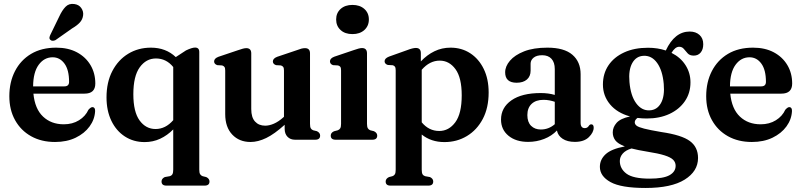

<svg xmlns="http://www.w3.org/2000/svg" viewBox="-20 -711 4078 977"><path d="M465 -286Q465 -234.5 410 -234.5H150Q157.5 -157 199 -117.8Q240.5 -78.5 304.5 -78.5Q349 -78.5 382 -99Q415 -119.5 430 -152.5Q442 -166 450.5 -166Q464.5 -165.5 464 -146Q462 -103.5 436 -67.8Q410 -32 364.8 -10.2Q319.5 11.5 260 11.5Q190.5 11.5 138.2 -17.8Q86 -47 56.8 -99.5Q27.5 -152 27.5 -221.5Q27.5 -293 56.2 -349Q85 -405 138.2 -436.8Q191.5 -468.5 266 -468.5Q327 -468.5 371.5 -444.8Q416 -421 440.5 -379.8Q465 -338.5 465 -286ZM248 -419.5Q205 -419.5 177 -381.5Q149 -343.5 148.5 -271.5H307.5Q331.5 -271.5 331.5 -294.5Q331.5 -355.5 308 -387.5Q284.5 -419.5 248 -419.5ZM281.5 -627Q296 -658.5 313.5 -676.5Q331 -694.5 358 -690.5Q381.5 -687.5 393.5 -670.2Q405.5 -653 403 -633.5Q400.5 -612 386.2 -596.5Q372 -581 347 -566.5L262.5 -507Q255.5 -503.5 248 -503.5Q240.5 -503.5 236 -508.5Q230.5 -514 231.8 -520.8Q233 -527.5 236.5 -534.5Z M827 233.5Q802 233.5 802 212.5Q802 198 818.5 190L844 185.5Q853.5 182.5 857.5 175.2Q861.5 168 861.5 152V-52.5Q831.5 -22 795 -5Q758.5 12 716 12Q659.5 12 615.5 -16.5Q571.5 -45 546.8 -96.2Q522 -147.5 522 -215.5Q522 -293 551.8 -349.8Q581.5 -406.5 632.5 -437.5Q683.5 -468.5 748 -468.5Q824 -468.5 874.5 -420.5L926.5 -454.5Q957 -469 972.5 -469Q994 -469 994 -446.5V152Q994 168 998.2 175.2Q1002.5 182.5 1011 185.5L1029.5 190Q1046 198 1046 212.5Q1046 233.5 1021 233.5ZM658.5 -231.5Q658.5 -142 690.2 -98.2Q722 -54.5 771.5 -54.5Q822.5 -54.5 861.5 -99.5V-370Q826 -413.5 773.5 -413.5Q723.5 -413.5 691 -368.5Q658.5 -323.5 658.5 -231.5Z M1126 -130.5V-352Q1126 -365 1122.2 -370.2Q1118.5 -375.5 1110.5 -378L1085.5 -379.5Q1069.5 -385 1069.5 -398.5Q1069.5 -413.5 1091.5 -422L1189.5 -455Q1219.5 -466 1233 -466Q1258.5 -466 1258.5 -439.5V-156Q1258.5 -113.5 1277.8 -92.5Q1297 -71.5 1329.5 -71.5Q1350.5 -71.5 1374 -81.8Q1397.5 -92 1422 -114L1425 -117V-352Q1425 -365 1421.2 -370.2Q1417.5 -375.5 1409.5 -378L1384.5 -379.5Q1368.5 -385 1368.5 -398.5Q1368.5 -413.5 1390.5 -422L1488.5 -455Q1504 -461 1513.5 -463.5Q1523 -466 1532 -466Q1557.5 -466 1557.5 -439.5V-81Q1557.5 -65 1561.5 -58Q1565.5 -51 1574 -48L1592.5 -43.5Q1609 -35.5 1609 -21Q1609 0 1584 0H1481.5Q1457.5 0 1443 -15Q1428.5 -30 1428.5 -55.5V-76Q1376.5 -29 1334.8 -8.8Q1293 11.5 1255 11.5Q1197.5 11.5 1161.8 -26.2Q1126 -64 1126 -130.5Z M1773.5 -537.5Q1735.5 -537.5 1713 -558.2Q1690.5 -579 1690.5 -612Q1690.5 -645 1713.2 -665.5Q1736 -686 1773.5 -686Q1811 -686 1834 -665.5Q1857 -645 1857 -612Q1857 -579 1834 -558.2Q1811 -537.5 1773.5 -537.5ZM1847.5 -439.5V-81Q1847.5 -65.5 1851.8 -58.2Q1856 -51 1864.5 -48L1882.5 -43.5Q1899.5 -35.5 1899.5 -21Q1899.5 0 1874.5 0H1688Q1663 0 1663 -21Q1663 -35.5 1679.5 -43L1698.5 -48Q1707 -51 1711.2 -58Q1715.5 -65 1715.5 -81V-352.5Q1715.5 -365.5 1711.8 -370.8Q1708 -376 1700 -378L1674.5 -379.5Q1659 -385 1659 -399Q1659 -414 1681 -422.5L1778.5 -455.5Q1808.5 -466.5 1822 -466.5Q1847.5 -466.5 1847.5 -439.5Z M2121.5 -440.5V-398.5Q2153 -432 2190.8 -450.2Q2228.5 -468.5 2272.5 -468.5Q2329 -468.5 2372.8 -440Q2416.5 -411.5 2441.5 -360.2Q2466.5 -309 2466.5 -240.5Q2466.5 -162.5 2436.8 -106Q2407 -49.5 2356 -18.8Q2305 12 2241.5 12Q2173.5 12 2126 -26.5V152.5Q2126 168.5 2130 175.5Q2134 182.5 2143 185.5L2168 190Q2184.5 198 2184.5 212.5Q2184.5 233.5 2159.5 233.5H1967Q1942.5 233.5 1942.5 212.5Q1942.5 198 1959.5 190L1977 185.5Q1985.5 182.5 1989.5 175.5Q1993.5 168.5 1993.5 152.5V-353Q1993.5 -366 1989.8 -371.5Q1986 -377 1978.5 -379L1953 -380.5Q1937 -386 1937 -399.5Q1937 -414 1959.5 -423L2052 -456Q2080.5 -467 2096 -467Q2121.5 -467 2121.5 -440.5ZM2217.5 -402.5Q2166.5 -402.5 2126 -356V-88.5Q2162.5 -44.5 2215 -44.5Q2264 -44.5 2296.8 -88.8Q2329.5 -133 2329.5 -226Q2329.5 -315.5 2297.8 -359Q2266 -402.5 2217.5 -402.5Z M2529.5 -102.5Q2529.5 -163.5 2582.5 -200.5Q2635.5 -237.5 2731.5 -237.5Q2771 -237.5 2803 -228V-359.5Q2803 -393.5 2786.2 -411.8Q2769.5 -430 2739 -430Q2710.5 -430 2695.2 -417.5Q2680 -405 2680 -387V-351.5Q2680 -322.5 2661 -306.2Q2642 -290 2609 -290Q2550.5 -290 2550.5 -343Q2550.5 -373.5 2575 -402.2Q2599.5 -431 2647.2 -449.8Q2695 -468.5 2765.5 -468.5Q2850.5 -468.5 2892.5 -432.5Q2934.5 -396.5 2934.5 -333.5V-86Q2934.5 -59 2956 -59Q2970 -59 2977.5 -72.5Q2982.5 -78.5 2988 -78.5Q3001 -78.5 3001 -61.5Q3001 -37.5 2976.5 -13.2Q2952 11 2905 11Q2867 11 2843 -4.8Q2819 -20.5 2814 -47Q2787.5 -19 2748.8 -4Q2710 11 2667.5 11Q2605.5 11 2567.5 -20.2Q2529.5 -51.5 2529.5 -102.5ZM2663.5 -125.5Q2663.5 -89.5 2682.5 -70.8Q2701.5 -52 2732 -52Q2772 -52 2803 -79V-193Q2790 -197.5 2775.8 -200.2Q2761.5 -203 2745.5 -203Q2707 -203 2685.2 -182.5Q2663.5 -162 2663.5 -125.5Z M3346 -39Q3449 -24 3490.5 6.8Q3532 37.5 3532 93Q3532 160.5 3464 203Q3396 245.5 3265 245.5Q3140.5 245.5 3086.5 215.5Q3032.5 185.5 3032.5 138Q3032.5 101 3061.5 74Q3090.5 47 3159.5 34Q3124 20.5 3111 3Q3098 -14.5 3098 -37.5Q3098 -63.5 3117.5 -85.8Q3137 -108 3186 -118.5Q3120.5 -136.5 3084.2 -180Q3048 -223.5 3048 -281Q3048 -336.5 3076.2 -378.5Q3104.5 -420.5 3156 -444.2Q3207.5 -468 3277.5 -468Q3326.5 -468 3368 -454Q3413 -550.5 3489.5 -550.5Q3520.5 -550.5 3539.5 -533.2Q3558.5 -516 3558.5 -486Q3558.5 -459.5 3545.5 -443.8Q3532.5 -428 3510 -428Q3490 -428 3479.5 -439.2Q3469 -450.5 3460 -461.8Q3451 -473 3436 -473Q3415.5 -473 3397 -442Q3443 -419 3468.2 -379.5Q3493.5 -340 3493.5 -292Q3493.5 -237.5 3465 -196Q3436.5 -154.5 3386.5 -131.2Q3336.5 -108 3271 -108Q3247 -108 3224 -111Q3210 -101 3210 -88.5Q3210 -79 3219.2 -71.5Q3228.5 -64 3257.8 -56.5Q3287 -49 3346 -39ZM3255 -427Q3217 -425.5 3197.2 -390Q3177.5 -354.5 3183 -294Q3189 -224 3217 -185.8Q3245 -147.5 3285.5 -149.5Q3323.5 -151 3343.2 -186.2Q3363 -221.5 3357.5 -283.5Q3351.5 -352 3324 -390.5Q3296.5 -429 3255 -427ZM3134 108Q3134 147.5 3168 172.8Q3202 198 3285.5 198Q3355.5 198 3386.8 180.5Q3418 163 3418 132.5Q3418 115 3405.5 102.2Q3393 89.5 3361.5 79.5Q3330 69.5 3272.5 60.5Q3226 53 3193.5 44.5Q3163.5 53.5 3148.8 70.5Q3134 87.5 3134 108Z M4011 -286Q4011 -234.5 3956 -234.5H3696Q3703.5 -157 3745 -117.8Q3786.5 -78.5 3850.5 -78.5Q3895 -78.5 3928 -99Q3961 -119.5 3976 -152.5Q3988 -166 3996.5 -166Q4010.5 -165.5 4010 -146Q4008 -103.5 3982 -67.8Q3956 -32 3910.8 -10.2Q3865.5 11.5 3806 11.5Q3736.5 11.5 3684.2 -17.8Q3632 -47 3602.8 -99.5Q3573.5 -152 3573.5 -221.5Q3573.5 -293 3602.2 -349Q3631 -405 3684.2 -436.8Q3737.5 -468.5 3812 -468.5Q3873 -468.5 3917.5 -444.8Q3962 -421 3986.5 -379.8Q4011 -338.5 4011 -286ZM3794 -419.5Q3751 -419.5 3723 -381.5Q3695 -343.5 3694.5 -271.5H3853.5Q3877.5 -271.5 3877.5 -294.5Q3877.5 -355.5 3854 -387.5Q3830.5 -419.5 3794 -419.5Z"/></svg>

Font: Fraunces 72pt S050 SemiBold
Style: Regular
Weight: 600
Version: Version 1.000; ttfautohint (v1.8.3)